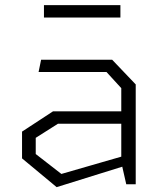

<svg xmlns="http://www.w3.org/2000/svg" viewBox="-20 -740 660 771"><path d="M467 -88V-386L407.5 -451H135L145 -500H430.5L525 -401V0H487ZM68.5 -104V-211.5L193 -293H491.5V-243H212.5L123.5 -186.5V-121.5L226.5 -41.5L491.5 -118V-77L207.5 11.5ZM156.5 -719.5H463.5V-669.5H156.5Z"/></svg>

Font: Monaspace Krypton Var ExLight
Style: Regular
Weight: 200
Designer: Riley Cran and the Lettermatic Team
Version: Version 1.200 (Monaspace Krypton Var)